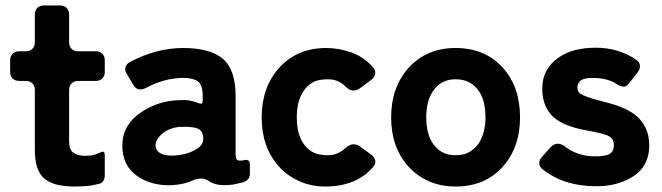

<svg xmlns="http://www.w3.org/2000/svg" viewBox="-20 -669 2412 700"><path d="M315 7Q287 11 253 11Q219 11 191 5Q163 -1 144 -16Q107 -45 107 -121V-341Q107 -356 98 -365Q89 -374 74 -374H50Q35 -374 26 -383Q17 -392 17 -407V-449Q17 -464 26 -473Q35 -482 50 -482H74Q89 -482 98 -491Q107 -500 107 -515V-616Q107 -631 116 -640Q125 -649 140 -649H199Q214 -649 223 -640Q232 -631 232 -616V-515Q232 -500 241 -491Q250 -482 265 -482H329Q344 -482 353 -473Q362 -464 362 -449V-407Q362 -392 353 -383Q344 -374 329 -374H265Q250 -374 241 -365Q232 -356 232 -341V-154Q232 -123 247.5 -112Q263 -101 288.5 -101Q314 -101 325.5 -105Q337 -109 349.5 -114.5Q362 -120 362 -103V-28Q362 -18 356.5 -9.5Q351 -1 342 1Z M610 6Q533 10 479 -28Q426 -66 426 -138Q426 -214 495 -260Q557 -302 636 -304Q669 -307 704 -293Q719 -286 719 -302V-318Q719 -360 701 -372.5Q683 -385 649 -385Q581 -385 513 -349Q503 -343 489.5 -343Q476 -343 465 -361L442 -400Q434 -412 437.5 -424Q441 -436 454 -443Q550 -494 647.5 -494Q745 -494 792 -455Q839 -416 839 -318V-108Q839 -87 847.5 -84.5Q856 -82 870 -85Q891 -90 891 -69V-35Q891 -7 851 -1Q829 6 797.5 6Q766 6 746 -6Q730 -18 714 -18Q698 -18 687 -13Q654 3 610 6ZM547 -137Q552 -98 619 -102Q661 -105 692 -123Q723 -139 721 -166.5Q719 -194 699 -201Q679 -208 640 -206.5Q601 -205 573 -183Q546 -160 547 -137Z M1341 -61Q1280 11 1165 11Q1114 11 1070 -9Q1026 -29 996 -63Q934 -133 934 -241Q934 -350 997 -421Q1063 -494 1169 -494Q1217 -494 1263 -477Q1309 -460 1341 -422Q1350 -412 1348 -400Q1346 -388 1335 -379L1292 -347Q1281 -339 1267.5 -339Q1254 -339 1238 -355Q1213 -380 1176 -380Q1139 -380 1119 -368Q1099 -356 1086 -336Q1062 -300 1062 -241Q1062 -149 1119 -115Q1140 -103 1175.5 -103Q1211 -103 1239 -129Q1255 -143 1268 -143Q1281 -143 1291 -136L1335 -104Q1346 -95 1348 -83Q1350 -71 1341 -61Z M1641 11Q1586 11 1542 -9Q1498 -29 1468 -63Q1406 -133 1406 -241Q1406 -350 1469 -421Q1535 -494 1641 -494Q1750 -494 1815 -420Q1876 -351 1876 -241Q1876 -132 1813 -61Q1748 11 1641 11ZM1591 -115Q1612 -103 1641.5 -103Q1671 -103 1691.5 -115Q1712 -127 1725 -146Q1750 -184 1750 -241Q1750 -335 1692 -368Q1671 -380 1641 -380Q1587 -380 1558 -336Q1534 -300 1534 -241Q1534 -149 1591 -115Z M2085 -350Q2085 -335 2095 -328Q2115 -315 2163.5 -303Q2212 -291 2242 -279.5Q2272 -268 2296 -250Q2347 -209 2347 -139Q2347 -60 2282 -22Q2228 10 2155 10Q2034 10 1957 -53Q1946 -62 1946 -74Q1946 -86 1955 -96L1988 -133Q2000 -145 2013 -145Q2026 -145 2038 -136Q2085 -99 2150 -99Q2189 -99 2203.5 -108.5Q2218 -118 2218 -137Q2218 -156 2210.5 -164.5Q2203 -173 2185.5 -178.5Q2168 -184 2150 -187.5Q2132 -191 2104 -196.5Q2076 -202 2048.5 -212.5Q2021 -223 2000 -240Q1957 -278 1957 -346Q1957 -417 2015 -458Q2066 -495 2151.5 -495Q2237 -495 2301 -450Q2312 -442 2313 -430Q2314 -418 2306 -407L2274 -366Q2265 -353 2253.5 -353Q2242 -353 2226 -364Q2193 -385 2139 -385Q2085 -385 2085 -350Z"/></svg>

Font: Tsunagi Gothic Black
Style: Regular
Weight: 900
Designer: Yoshimichi Ohira
Foundry: Positype
Version: Version 1.001